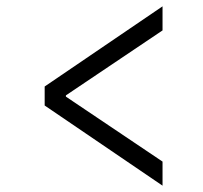

<svg xmlns="http://www.w3.org/2000/svg" viewBox="-20 -635 640 606"><path d="M493 -49 121 -302V-362L493 -615V-539L188 -334V-330L493 -125Z"/></svg>

Font: TypoPRO Source Code Pro
Style: Italic
Weight: 400
Italic angle: -11°
Monospace: yes
Designer: Paul D. Hunt, Teo Tuominen
Foundry: Adobe Systems Incorporated
Version: Version 1.030;PS 1.0;hotconv 1.0.84;makeotf.lib2.5.63406